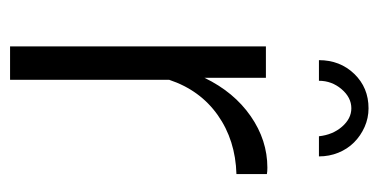

<svg xmlns="http://www.w3.org/2000/svg" viewBox="-210 -560 770 391"><g transform="rotate(90 175.5 -365.0)"><path d="M201 -695Q179 -695 162 -675Q145 -655 145 -629H103Q103 -672 131 -701Q159 -730 201 -730Q221 -730 239 -722Q257 -714 270.5 -700.5Q284 -687 291.5 -668.5Q299 -650 299 -629H258Q255 -657 238.5 -676Q222 -695 201 -695ZM335 -461Q266 -459 215 -423Q164 -387 143 -324V0H75V-521H139V-396Q168 -456 217 -490Q266 -524 322 -524Q330 -524 335 -523Z"/></g></svg>

Font: Oxford Sans
Style: Regular
Weight: 400
Designer: Matt McInerney, Pablo Impallari, Rodrigo Fuenzalida
Foundry: Matt McInerney, Pablo Impallari, Rodrigo Fuenzalida
Version: Version 3.000g; ttfautohint (v1.5) -l 8 -r 28 -G 28 -x 14 -D